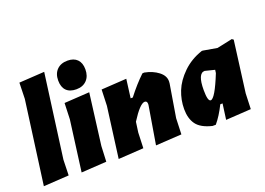

<svg xmlns="http://www.w3.org/2000/svg" viewBox="-104 -988 1749 1266"><g transform="rotate(-20 770.0 -355.0)"><path d="M277 -704 198 -116 195 -7 17 4 96 -580 99 -693Z M446 -721Q490 -721 514 -696.5Q538 -672 538 -627Q538 -579 511 -551Q484 -523 438 -523Q392 -523 368 -547.5Q344 -572 344 -618Q344 -666 371.5 -693.5Q399 -721 446 -721ZM510 -476 464 -116 459 -7 282 4 329 -352 333 -465Z M542 4 589 -352 593 -465 770 -476 753 -345H768Q825 -419 882 -473L895 -474Q952 -463 991 -433Q1030 -403 1029 -363L1028 -349L990 -119L986 -7L804 4L848 -260L849 -270Q849 -292 832 -292Q799 -292 733 -188L723 -116L719 -7Z M1300 -478H1307L1405 -461L1513 -484L1524 -476L1477 -116L1473 -7L1296 4L1311 -106H1295Q1260 -35 1221 11H1198Q1120 -8 1090 -49.5Q1060 -91 1060 -157Q1060 -221 1084 -281.5Q1108 -342 1164 -396.5Q1220 -451 1300 -478ZM1224 -231Q1224 -152 1245 -152Q1275 -152 1338 -309L1341 -331L1273 -348Q1224 -348 1224 -231Z"/></g></svg>

Font: Alegreya Sans SC Black
Style: Italic
Weight: 900
Italic angle: -7°
Designer: Juan Pablo del Peral
Foundry: Huerta Tipografica
Version: Version 2.007